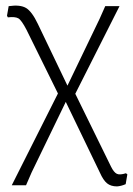

<svg xmlns="http://www.w3.org/2000/svg" viewBox="-20 -477 475 686"><path d="M22 185 187 -143 75 -370Q57 -405 45.5 -411.5Q34 -418 8 -415L5 -421L11 -455Q52 -461 73 -448.5Q94 -436 115 -392L221 -171L336 -410L356 -455H407L249 -142L377 119Q387 139 397.5 144Q408 149 430 142L435 146L429 181Q413 188 398 189Q376 189 362.5 178Q349 167 337 140L215 -113L93 139L73 185Z"/></svg>

Font: Alegreya Sans SC Light
Style: Regular
Weight: 300
Designer: Juan Pablo del Peral
Foundry: Huerta Tipografica
Version: Version 2.007